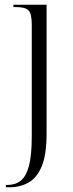

<svg xmlns="http://www.w3.org/2000/svg" viewBox="-20 -556 312 816"><path d="M5 240V230H12Q45 230 68 212Q91 194 103 149Q115 104 115 24V-451Q115 -498 101 -512Q87 -526 48 -526H37V-536H178V11Q178 101 157.5 150.5Q137 200 101 220Q65 240 19 240Z"/></svg>

Font: Noto Serif Display SemiCondensed Light
Style: Regular
Weight: 300
Width: 4
Designer: Monotype Design Team
Foundry: Monotype Imaging Inc.
Version: Version 2.009